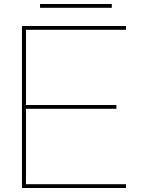

<svg xmlns="http://www.w3.org/2000/svg" viewBox="-20 -940 720 960"><path d="M609.9 -19V0H89.8V-810.1H609.9V-791H106.9L109.9 -788.1V-418L107.9 -415H562V-396H106.9L109.9 -393.1V-22L107.9 -19ZM539.1 -919.9V-900.9H180.2V-919.9Z"/></svg>

Font: Sinkin Sans 100 Thin
Style: Regular
Weight: 100
Designer: Keith Bates
Foundry: K-Type
Version: Sinkin Sans (version 1.0)  by Keith Bates   •   © 2014   www